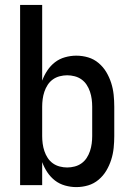

<svg xmlns="http://www.w3.org/2000/svg" viewBox="-20 -755 540 783"><path d="M291 8Q268 8 245 1.5Q222 -5 204 -19Q186 -33 173 -52.5Q160 -72 152 -94V0H62V-735H152V-426Q160 -448 173 -467.5Q186 -487 204 -501Q222 -515 245 -521.5Q268 -528 291 -528Q316 -528 339.5 -521Q363 -514 382 -498Q401 -482 413.5 -461Q426 -440 433.5 -416.5Q441 -393 443.5 -368.5Q446 -344 446 -320V-200Q446 -176 443.5 -151.5Q441 -127 433.5 -103.5Q426 -80 413.5 -59Q401 -38 382 -22Q363 -6 339.5 1Q316 8 291 8ZM254 -72Q269 -72 284.5 -76Q300 -80 312.5 -89Q325 -98 333.5 -111Q342 -124 347 -139Q352 -154 354 -169.5Q356 -185 356 -200V-320Q356 -335 354 -350.5Q352 -366 347 -381Q342 -396 333.5 -409Q325 -422 312.5 -431Q300 -440 284.5 -444Q269 -448 254 -448Q239 -448 223.5 -444Q208 -440 195.5 -431Q183 -422 174.5 -409Q166 -396 161 -381Q156 -366 154 -350.5Q152 -335 152 -320V-200Q152 -185 154 -169.5Q156 -154 161 -139Q166 -124 174.5 -111Q183 -98 195.5 -89Q208 -80 223.5 -76Q239 -72 254 -72Z"/></svg>

Font: Iosevka Custom Medium
Style: Regular
Weight: 500
Monospace: yes
Designer: Belleve Invis
Foundry: Belleve Invis
Version: Version 32.5.0; ttfautohint (v1.8.4)